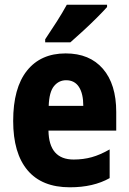

<svg xmlns="http://www.w3.org/2000/svg" viewBox="-20 -852 547 816"><path d="M259 -625Q361 -625 417.5 -559.5Q474 -494 474 -376V-297H186Q188 -174 293 -174Q334 -174 370 -184Q406 -194 446 -217V-95Q377 -56 277 -56Q158 -56 97 -128.5Q36 -201 36 -338Q36 -478 94.5 -551.5Q153 -625 259 -625ZM261 -511Q230 -511 209.5 -486Q189 -461 187 -402H334Q334 -454 315.5 -482.5Q297 -511 261 -511ZM435 -822Q419 -804 391.5 -776.5Q364 -749 333.5 -721Q303 -693 279 -672H172V-685Q197 -722 221.5 -760.5Q246 -799 264 -832H435Z"/></svg>

Font: Noto Sans Malayalam UI Condensed ExtraBold
Style: Regular
Weight: 800
Width: 3
Designer: Jelle Bosma - Monotype Design Team
Foundry: Monotype Imaging Inc.
Version: Version 2.104; ttfautohint (v1.8.4.7-5d5b)